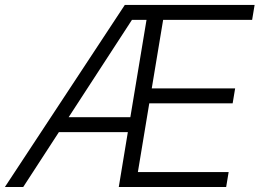

<svg xmlns="http://www.w3.org/2000/svg" viewBox="-37 -747 1038 767"><path d="M-17.4 0 461.6 -727.3H980.1L970.2 -667.6H614.7L569.2 -393.8H902.3L892.4 -334.2H559.3L513.8 -59.7H876.4L866.5 0H437.5L473.7 -219.1H198.2L55.8 0ZM237.2 -278.8H483.7L548.3 -667.6H490.1Z"/></svg>

Font: Karasuma Gothic
Style: Light Italic
Weight: 300
Italic angle: 9.39998°
Designer: Rasmus Andersson / Ryoko Nishizuka
Foundry: rsms
Version: Version 1.00